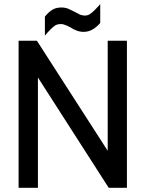

<svg xmlns="http://www.w3.org/2000/svg" viewBox="-20 -897 703 927"><path d="M246.1 -773.9Q228 -762.2 196.8 -725.1V-816.9Q216.3 -840.8 234.9 -851.1Q252.4 -860.8 275.9 -860.8Q294.4 -860.8 309.1 -855Q309.6 -855 340.8 -839.8Q345.7 -836.4 366.2 -826.2Q381.3 -821.8 388.2 -821.8Q403.8 -821.8 414.1 -829.1Q429.2 -837.9 463.9 -877V-786.1Q426.8 -743.2 384.8 -743.2Q365.7 -743.2 351.1 -749Q337.4 -753.4 317.9 -766.1Q317.4 -766.1 315.2 -767.1Q313 -768.1 310.5 -769.3Q308.1 -770.5 306.2 -772Q292 -777.8 288.1 -778.8Q280.3 -780.8 273.9 -780.8Q256.8 -780.8 246.1 -773.9ZM500 -700.2H592.8V9.8H504.9L163.1 -522.9V9.8H69.8V-700.2H158.2L500 -168.9Z"/></svg>

Font: D-DIN-PRO Medium
Style: Regular
Weight: 500
Designer: datto
Foundry: CyberFei
Version: Version 1.000;hotconv 1.0.109;makeotfexe 2.5.65596